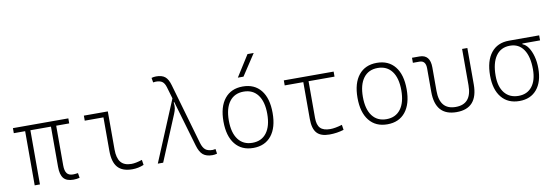

<svg xmlns="http://www.w3.org/2000/svg" viewBox="-57 -1219 4803 1653"><g transform="rotate(-10 2344.0 -392.5)"><path d="M477.5 9.8Q418.5 9.8 392.1 -21.5Q365.7 -52.7 365.7 -122.1V-473.6H186V0H140.1V-473.6H41V-517.6H525.4V-473.6H411.6V-127Q411.6 -78.6 428.5 -56.9Q445.3 -35.2 482.4 -35.2Q488.8 -35.2 499 -36.1Q509.3 -37.1 525.4 -39.1L532.2 2.9Q507.8 9.8 477.5 9.8Z M993.2 9.8Q906.2 9.8 865.5 -36.6Q824.7 -83 824.7 -180.7V-473.6H661.1V-517.6H870.6V-185.5Q870.6 -109.4 900.4 -73.2Q930.2 -37.1 993.2 -37.1Q1030.8 -37.1 1086.9 -55.7L1093.8 -10.7Q1045.4 9.8 993.2 9.8Z M1693.4 9.8Q1640.1 9.8 1610.8 -14.6Q1581.5 -39.1 1564.5 -98.1L1447.8 -497.1L1442.9 -495.6Q1446.8 -464.8 1443.1 -443.6Q1439.5 -422.4 1428.2 -396L1263.2 0H1216.3L1438 -531.7L1407.7 -634.8Q1397.5 -669.4 1378.2 -683.8Q1358.9 -698.2 1321.8 -698.2Q1310.1 -698.2 1298.3 -695.8L1291.5 -736.3Q1311.5 -742.2 1331.5 -742.2Q1382.3 -742.2 1409.4 -720.2Q1436.5 -698.2 1451.7 -644.5L1605 -112.3Q1617.7 -69.3 1639.4 -51.8Q1661.1 -34.2 1703.1 -34.2Q1712.4 -34.2 1727.5 -37.6L1733.4 3.9Q1713.4 9.8 1693.4 9.8Z M2050.8 9.8Q1949.2 9.8 1892.6 -60.5Q1835.9 -130.9 1835.9 -258.8Q1835.9 -387.2 1892.6 -457.3Q1949.2 -527.3 2050.8 -527.3Q2152.8 -527.3 2209.2 -457.3Q2265.6 -387.2 2265.6 -258.8Q2265.6 -130.9 2209.2 -60.5Q2152.8 9.8 2050.8 9.8ZM2050.8 -35.2Q2130.9 -35.2 2174.8 -93.5Q2218.8 -151.9 2218.8 -258.8Q2218.8 -365.7 2174.8 -424.1Q2130.9 -482.4 2050.8 -482.4Q1970.7 -482.4 1926.8 -424.1Q1882.8 -365.7 1882.8 -258.8Q1882.8 -151.9 1926.8 -93.5Q1970.7 -35.2 2050.8 -35.2ZM2023.4 -609.4 2140.6 -794.9H2194.8L2072.8 -609.4Z M2716.8 9.8Q2640.6 9.8 2606.2 -28.6Q2571.8 -66.9 2571.8 -152.3V-473.6H2409.2V-517.6H2844.7V-473.6H2617.7V-152.3Q2617.7 -90.8 2644.5 -63Q2671.4 -35.2 2731.4 -35.2Q2772 -35.2 2835 -53.7L2841.8 -8.8Q2781.2 9.8 2716.8 9.8Z M3222.7 9.8Q3121.1 9.8 3064.5 -60.5Q3007.8 -130.9 3007.8 -258.8Q3007.8 -387.2 3064.5 -457.3Q3121.1 -527.3 3222.7 -527.3Q3324.7 -527.3 3381.1 -457.3Q3437.5 -387.2 3437.5 -258.8Q3437.5 -130.9 3381.1 -60.5Q3324.7 9.8 3222.7 9.8ZM3222.7 -35.2Q3302.7 -35.2 3346.7 -93.5Q3390.6 -151.9 3390.6 -258.8Q3390.6 -365.7 3346.7 -424.1Q3302.7 -482.4 3222.7 -482.4Q3142.6 -482.4 3098.6 -424.1Q3054.7 -365.7 3054.7 -258.8Q3054.7 -151.9 3098.6 -93.5Q3142.6 -35.2 3222.7 -35.2Z M3828.1 9.8Q3642.1 9.8 3642.1 -200.2V-405.3Q3642.1 -473.6 3587.4 -473.6H3529.8V-517.6H3595.2Q3688 -517.6 3688 -405.3V-200.2Q3688 -35.2 3828.1 -35.2Q3967.8 -35.2 3967.8 -200.2V-517.6H4013.7V-200.2Q4013.7 9.8 3828.1 9.8Z M4377.4 9.8Q4277.3 9.8 4221.2 -58.6Q4165 -127 4165 -249Q4165 -377.4 4220.7 -447.5Q4276.4 -517.6 4377.4 -517.6H4641.6V-473.6H4486.8V-466.8Q4515.1 -457 4537.1 -424.6Q4559.1 -392.1 4572 -344.2Q4585 -296.4 4585 -239.3Q4585 -121.6 4530 -55.9Q4475.1 9.8 4377.4 9.8ZM4377.4 -35.2Q4453.1 -35.2 4495.6 -89.1Q4538.1 -143.1 4538.1 -239.3Q4538.1 -351.6 4496.3 -412.6Q4454.6 -473.6 4377.4 -473.6Q4297.9 -473.6 4254.9 -412.6Q4211.9 -351.6 4211.9 -239.3Q4211.9 -143.1 4255.6 -89.1Q4299.3 -35.2 4377.4 -35.2Z"/></g></svg>

Font: Cascadia Mono NF ExtraLight
Style: Regular
Weight: 200
Monospace: yes
Designer: Aaron Bell
Foundry: Saja Typeworks
Version: Version 2404.023; ttfautohint (v1.8.4)